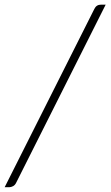

<svg xmlns="http://www.w3.org/2000/svg" viewBox="-24 -742 463 804"><path d="M43.5 23.5Q39 33 30.8 37.5Q22.5 42 14.5 42H-4.5L371 -704.5Q379.5 -722.5 399 -722.5H418.5Z"/></svg>

Font: Lato Light
Style: Italic
Weight: 300
Italic angle: -7°
Designer: Lukasz Dziedzic
Foundry: tyPoland Lukasz Dziedzic
Version: Version 2.007; 2014-02-27